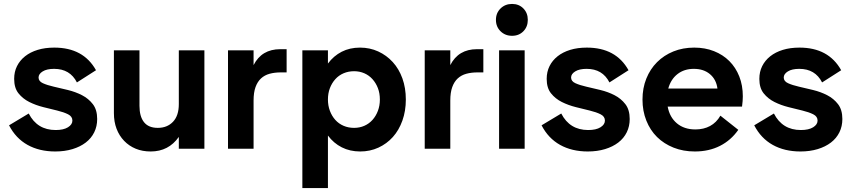

<svg xmlns="http://www.w3.org/2000/svg" viewBox="-20 -756 4331 976"><path d="M261 14Q180 14 120 -19.5Q60 -53 26 -119L126 -179Q169 -95 263 -95Q303 -95 325.5 -109Q348 -123 348 -143Q348 -164 326 -175Q304 -186 271 -194Q238 -202 200 -211.5Q162 -221 129 -237.5Q96 -254 74 -281.5Q52 -309 52 -355Q52 -391 66.5 -420Q81 -449 107.5 -470Q134 -491 171.5 -502.5Q209 -514 256 -514Q404 -514 468 -399L371 -337Q336 -406 255 -406Q218 -406 197 -393Q176 -380 176 -362Q176 -343 198 -333Q220 -323 253 -315.5Q286 -308 325 -298.5Q364 -289 397 -272Q430 -255 452 -226.5Q474 -198 474 -151Q474 -114 459 -83.5Q444 -53 416 -31.5Q388 -10 348.5 2Q309 14 261 14Z M689 -218Q689 -164 712 -135Q735 -106 782 -106Q830 -106 859.5 -137Q889 -168 889 -227V-500H1019V0H889V-60Q837 14 746 14Q704 14 670 0Q636 -14 611 -40Q586 -66 572.5 -101.5Q559 -137 559 -181V-500H689Z M1139 -500H1269V-425Q1310 -506 1405 -506H1437V-388H1408Q1376 -388 1350.5 -381Q1325 -374 1307 -357.5Q1289 -341 1279 -313.5Q1269 -286 1269 -245V0H1139Z M1517 -500H1647V-433Q1676 -472 1717 -493Q1758 -514 1810 -514Q1860 -514 1902.5 -494.5Q1945 -475 1976.5 -440.5Q2008 -406 2025.5 -357.5Q2043 -309 2043 -250Q2043 -192 2025.5 -143Q2008 -94 1977 -59.5Q1946 -25 1903.5 -5.5Q1861 14 1811 14Q1759 14 1717.5 -7Q1676 -28 1647 -67V200H1517ZM1780 -106Q1808 -106 1832 -116.5Q1856 -127 1873.5 -146.5Q1891 -166 1901 -192.5Q1911 -219 1911 -250Q1911 -282 1901 -308Q1891 -334 1873.5 -353.5Q1856 -373 1832 -383.5Q1808 -394 1780 -394Q1751 -394 1726.5 -383.5Q1702 -373 1684.5 -353.5Q1667 -334 1657 -308Q1647 -282 1647 -250Q1647 -219 1657 -192.5Q1667 -166 1684.5 -146.5Q1702 -127 1726.5 -116.5Q1751 -106 1780 -106Z M2139 -500H2269V-425Q2310 -506 2405 -506H2437V-388H2408Q2376 -388 2350.5 -381Q2325 -374 2307 -357.5Q2289 -341 2279 -313.5Q2269 -286 2269 -245V0H2139Z M2517 -500H2647V0H2517ZM2583 -574Q2548 -574 2524.5 -597Q2501 -620 2501 -655Q2501 -690 2524.5 -713Q2548 -736 2583 -736Q2618 -736 2640.5 -713Q2663 -690 2663 -655Q2663 -620 2640.5 -597Q2618 -574 2583 -574Z M2968 14Q2887 14 2827 -19.5Q2767 -53 2733 -119L2833 -179Q2876 -95 2970 -95Q3010 -95 3032.5 -109Q3055 -123 3055 -143Q3055 -164 3033 -175Q3011 -186 2978 -194Q2945 -202 2907 -211.5Q2869 -221 2836 -237.5Q2803 -254 2781 -281.5Q2759 -309 2759 -355Q2759 -391 2773.5 -420Q2788 -449 2814.5 -470Q2841 -491 2878.5 -502.5Q2916 -514 2963 -514Q3111 -514 3175 -399L3078 -337Q3043 -406 2962 -406Q2925 -406 2904 -393Q2883 -380 2883 -362Q2883 -343 2905 -333Q2927 -323 2960 -315.5Q2993 -308 3032 -298.5Q3071 -289 3104 -272Q3137 -255 3159 -226.5Q3181 -198 3181 -151Q3181 -114 3166 -83.5Q3151 -53 3123 -31.5Q3095 -10 3055.5 2Q3016 14 2968 14Z M3512 14Q3453 14 3404 -5.5Q3355 -25 3320 -59.5Q3285 -94 3265.5 -143Q3246 -192 3246 -250Q3246 -308 3265.5 -356.5Q3285 -405 3320 -440Q3355 -475 3403 -494.5Q3451 -514 3509 -514Q3564 -514 3609.5 -496Q3655 -478 3687.5 -445.5Q3720 -413 3738 -367.5Q3756 -322 3756 -266Q3756 -255 3755 -242Q3754 -229 3752 -214H3374Q3384 -160 3421 -129Q3458 -98 3515 -98Q3557 -98 3589.5 -115.5Q3622 -133 3642 -168L3733 -96Q3696 -43 3640 -14.5Q3584 14 3512 14ZM3507 -406Q3458 -406 3424 -379.5Q3390 -353 3377 -306H3627Q3621 -352 3589 -379Q3557 -406 3507 -406Z M4049 14Q3968 14 3908 -19.5Q3848 -53 3814 -119L3914 -179Q3957 -95 4051 -95Q4091 -95 4113.5 -109Q4136 -123 4136 -143Q4136 -164 4114 -175Q4092 -186 4059 -194Q4026 -202 3988 -211.5Q3950 -221 3917 -237.5Q3884 -254 3862 -281.5Q3840 -309 3840 -355Q3840 -391 3854.5 -420Q3869 -449 3895.5 -470Q3922 -491 3959.5 -502.5Q3997 -514 4044 -514Q4192 -514 4256 -399L4159 -337Q4124 -406 4043 -406Q4006 -406 3985 -393Q3964 -380 3964 -362Q3964 -343 3986 -333Q4008 -323 4041 -315.5Q4074 -308 4113 -298.5Q4152 -289 4185 -272Q4218 -255 4240 -226.5Q4262 -198 4262 -151Q4262 -114 4247 -83.5Q4232 -53 4204 -31.5Q4176 -10 4136.5 2Q4097 14 4049 14Z"/></svg>

Font: NT Somic Bold
Style: Regular
Weight: 700
Designer: Ravid Balaliev — lead type designer, mastering
Michael Voronin — secret advisor, marketing
Ivan Kovalenko — best boy
Foundry: NT Type
Version: Version 0.7